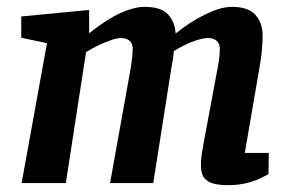

<svg xmlns="http://www.w3.org/2000/svg" viewBox="-20 -534 845 560"><path d="M646 6Q608 6 591 -3Q574 -12 570 -25.5Q566 -39 566 -52Q566 -69 568.5 -85Q571 -101 573 -112L615 -337Q617 -346 619 -361Q621 -376 621 -392Q621 -407 612 -415Q603 -423 587 -423Q573 -423 553 -416.5Q533 -410 515.5 -401Q498 -392 487 -385Q486 -371 484 -358.5Q482 -346 480 -337L427 0H301L361 -334Q363 -346 365 -362.5Q367 -379 367 -392Q367 -407 358 -415Q349 -423 333 -423Q321 -423 302.5 -416.5Q284 -410 264.5 -400.5Q245 -391 231 -382L172 0H43L117 -408L42 -424V-486L240 -505V-437Q293 -479 332.5 -496.5Q372 -514 401 -514Q452 -514 471.5 -490.5Q491 -467 492 -436Q513 -453 534.5 -467Q556 -481 577.5 -491.5Q599 -502 618.5 -508Q638 -514 657 -514Q704 -514 725 -490.5Q746 -467 746 -431Q746 -416 744.5 -396.5Q743 -377 740.5 -359.5Q738 -342 736 -332L694 -88H764L763 -26Q756 -22 739.5 -14Q723 -6 699 0Q675 6 646 6Z"/></svg>

Font: Faustina
Style: Bold Italic
Weight: 700
Italic angle: -8°
Designer: Alfonso Garcia
Foundry: http://www.omnibus-type.com
Version: Version 1.200